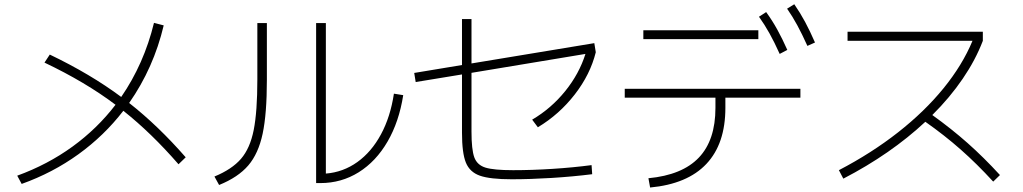

<svg xmlns="http://www.w3.org/2000/svg" viewBox="-20 -838 4728 887"><path d="M513.7 -354Q374.5 -459 185.5 -548.8L210 -585.9Q398.4 -495.6 540 -390.1Q645 -542.5 691.4 -732.4L736.3 -720.7Q689.9 -524.4 576.7 -362.3Q710.9 -256.8 837.9 -111.3L804.7 -79.1Q679.2 -223.6 549.8 -326.2Q461.4 -211.4 342.5 -125.5Q223.6 -39.6 80.1 11.7L59.6 -26.4Q200.2 -77.6 314.7 -160.6Q429.2 -243.7 513.7 -354Z M1440.4 -731.4H1485.4V-36.1Q1565.4 -42.5 1630.9 -89.4Q1696.3 -136.2 1740 -217.3Q1783.7 -298.3 1799.8 -405.3L1842.8 -398.4Q1823.7 -275.9 1770.5 -184.1Q1717.3 -92.3 1637.2 -42.2Q1557.1 7.8 1460 7.8H1440.4ZM1168.9 -471.7V-731.4H1212.9V-468.8Q1212.9 -312.5 1193.4 -220.5Q1173.8 -128.4 1127 -73.7Q1080.1 -19 992.2 16.6L970.7 -22.5Q1051.3 -55.7 1093.3 -104.2Q1135.3 -152.8 1152.1 -237.5Q1168.9 -322.3 1168.9 -471.7Z M2114.3 -224.6V-494.1L1900.4 -459L1893.6 -501L2114.3 -537.6V-750H2158.2V-544.9L2725.6 -638.7L2732.4 -596.7Q2707 -494.1 2635.5 -401.9Q2564 -309.6 2464.8 -250L2438.5 -285.2Q2526.4 -336.9 2591.1 -417Q2655.8 -497.1 2684.6 -588.9L2158.2 -501.5V-230.5Q2158.2 -147 2171.1 -111.3Q2184.1 -75.7 2222.7 -63.7Q2261.2 -51.8 2350.6 -51.8Q2438 -51.8 2533 -57.9Q2627.9 -64 2712.9 -75.2L2715.8 -33.2Q2626.5 -22 2527.8 -15.9Q2429.2 -9.8 2343.8 -9.8Q2244.1 -9.8 2197 -26.4Q2149.9 -43 2132.1 -87.2Q2114.3 -131.3 2114.3 -224.6Z M3285.2 -339.8V-386.7H2866.2V-427.7H3677.7V-386.7H3331.1V-339.8Q3331.1 -173.8 3243.4 -80.8Q3155.8 12.2 2983.4 28.3L2975.6 -14.6Q3131.8 -29.3 3208.5 -109.9Q3285.2 -190.4 3285.2 -339.8ZM2952.1 -698.2H3483.4V-657.2H2952.1ZM3486.3 -760.7 3519.5 -782.2Q3547.9 -743.2 3571 -701.2Q3594.2 -659.2 3617.2 -607.4L3582 -588.9Q3557.6 -643.1 3534.9 -683.8Q3512.2 -724.6 3486.3 -760.7ZM3616.2 -797.9 3649.4 -818.4Q3676.8 -778.8 3699.5 -736.6Q3722.2 -694.3 3745.1 -641.6L3710 -626Q3685.1 -681.2 3663.1 -721.7Q3641.1 -762.2 3616.2 -797.9Z M4472.7 -649.4H3895.5V-691.4H4520.5V-649.4Q4486.8 -561 4427.7 -474.4Q4368.7 -387.7 4287.1 -306.6Q4375.5 -243.2 4450.2 -177Q4524.9 -110.8 4599.6 -29.3L4568.4 1Q4492.7 -81.5 4418.2 -147.2Q4343.8 -212.9 4254.9 -275.4Q4094.7 -126 3876 -12.7L3855.5 -51.8Q4006.3 -130.4 4128.9 -226.6Q4251.5 -322.8 4338.9 -430.2Q4426.3 -537.6 4472.7 -649.4Z"/></svg>

Font: Pretendard ExtraLight
Style: Regular
Weight: 200
Designer: Base glyphs from Inter by Rasmus Andersson; Hangeul glyphs from Noto Sans CJK(Source Han Sans) by Jang Soo-young and Kan
Foundry: Kil Hyung-jin
Version: Version 1.309